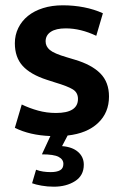

<svg xmlns="http://www.w3.org/2000/svg" viewBox="-20 -504 465 724"><path d="M343 -369Q284 -397 228 -397Q191 -397 171.5 -384Q152 -371 152 -348Q152 -329 168 -315.5Q184 -302 232 -288L262 -279Q326 -260 358.5 -227Q391 -194 391 -140Q391 -79 349.5 -40Q308 -1 235 7L214 47Q253 50 274.5 69Q296 88 296 117Q296 158 263 179Q230 200 183 200Q159 200 136.5 196Q114 192 101 187L116 136Q129 141 143 143Q157 145 171 145Q194 145 206.5 138Q219 131 219 114Q219 97 201 87.5Q183 78 138 78L170 9Q92 6 36 -22L62 -110Q91 -96 123.5 -87Q156 -78 191 -78Q274 -78 274 -131Q274 -155 254.5 -167Q235 -179 188 -193L157 -203Q95 -223 65.5 -255.5Q36 -288 36 -341Q36 -372 49 -398.5Q62 -425 85.5 -444Q109 -463 142.5 -473.5Q176 -484 217 -484Q258 -484 296.5 -476.5Q335 -469 368 -454Z"/></svg>

Font: Mukta Vaani SemiBold
Style: Regular
Weight: 600
Designer: Noopur Datye, Girish Dalvi, Yashodeep Gholap, Pallavi Karambelkar
Foundry: Ek Type
Version: Version 2.538;PS 1.000;hotconv 16.6.51;makeotf.lib2.5.65220;